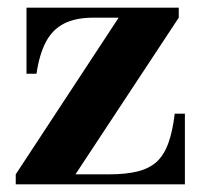

<svg xmlns="http://www.w3.org/2000/svg" viewBox="-20 -480 527 500"><path d="M21 0V-26L289 -434H223.5Q176.5 -434 146.5 -418.5Q116.5 -403 99.5 -370.8Q82.5 -338.5 75 -288H49V-460H445.5V-434L176.5 -26H264Q307.5 -26 338 -33.5Q368.5 -41 387.8 -58.5Q407 -76 418.2 -106.8Q429.5 -137.5 435 -184H461.5V0Z"/></svg>

Font: Bodoni Moda 9pt
Style: Bold
Weight: 700
Designer: Owen Earl
Foundry: indestructible type
Version: Version 2.005